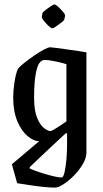

<svg xmlns="http://www.w3.org/2000/svg" viewBox="-20 -672 468 873"><path d="M230 181Q210 181 179.5 178Q149 175 116.5 170Q84 165 58 161L34 75L158 -30Q133 -30 105.5 -53Q78 -76 59 -120.5Q40 -165 40 -229Q40 -258 45.5 -296Q51 -334 61 -358Q69 -369 89 -385Q109 -401 133.5 -418Q158 -435 178.5 -446Q199 -457 208 -457Q214 -457 236.5 -454Q259 -451 287 -447Q315 -443 339.5 -439.5Q364 -436 373 -434V21Q373 46 357 73.5Q341 101 317 125.5Q293 150 269 165.5Q245 181 230 181ZM209 -76Q213 -76 224.5 -82.5Q236 -89 249.5 -98Q263 -107 272.5 -113.5Q282 -120 282 -120V-380Q268 -385 245.5 -390Q223 -395 203 -398Q183 -401 175 -398Q154 -391 144.5 -347Q135 -303 135 -228Q135 -169 149 -135.5Q163 -102 181 -89Q199 -76 209 -76ZM260 135Q268 135 273.5 111Q279 87 282 52.5Q285 18 285 -15V-65L280 -67Q264 -52 240.5 -30.5Q217 -9 192.5 14.5Q168 38 147 57.5Q126 77 115 88V94Q123 98 142 105Q161 112 184.5 119Q208 126 228.5 130.5Q249 135 260 135ZM173 -613Q174 -616 186 -625.5Q198 -635 211 -643.5Q224 -652 227 -652Q232 -652 244 -641.5Q256 -631 266.5 -618.5Q277 -606 276 -600L272 -582Q271 -579 259 -569.5Q247 -560 234.5 -551.5Q222 -543 218 -543Q213 -543 201 -554Q189 -565 179.5 -577.5Q170 -590 170 -594Z"/></svg>

Font: Grenze Gotisch
Style: Regular
Weight: 400
Designer: Renata Polastri
Foundry: Omnibus-Type
Version: Version 1.001